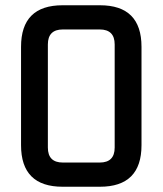

<svg xmlns="http://www.w3.org/2000/svg" viewBox="-20 -710 618 730"><path d="M60 -158V-532Q60 -690 218 -690H360Q518 -690 518 -532V-158Q518 0 360 0H218Q60 0 60 -158ZM162 -149Q162 -92 219 -92H359Q416 -92 416 -149V-541Q416 -598 359 -598H219Q162 -598 162 -541Z"/></svg>

Font: Oxanium Medium
Style: Regular
Weight: 500
Designer: Severin Meyer
Version: Version 1.001